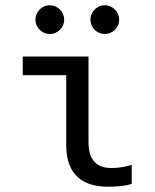

<svg xmlns="http://www.w3.org/2000/svg" viewBox="-20 -706 590 733"><path d="M482.9 -3.9V-76.7C471.8 -73.1 459.6 -70.1 446.3 -67.9C432.9 -65.6 419.4 -64.5 405.8 -64.5C376.8 -64.5 354.9 -72.5 340.1 -88.6C325.3 -104.7 317.9 -130 317.9 -164.6V-490.2H66.9V-418.9H232.9V-150.9C232.9 -121.9 236.9 -97.4 244.9 -77.4C252.8 -57.4 263.9 -41.1 278.1 -28.6C292.2 -16 309.1 -7 328.6 -1.5C348.1 4.1 369.6 6.8 393.1 6.8C410 6.8 426.2 6 441.7 4.4C457.1 2.8 470.9 0 482.9 -3.9ZM169.9 -686C162.4 -686 155.4 -684.6 148.7 -681.6C142 -678.7 136.2 -674.7 131.3 -669.7C126.5 -664.6 122.6 -658.8 119.6 -652.1C116.7 -645.4 115.2 -638.3 115.2 -630.9C115.2 -623.4 116.7 -616.3 119.6 -609.6C122.6 -602.9 126.5 -597.2 131.3 -592.3C136.2 -587.4 142 -583.5 148.7 -580.6C155.4 -577.6 162.4 -576.2 169.9 -576.2C177.4 -576.2 184.5 -577.6 191.2 -580.6C197.8 -583.5 203.7 -587.4 208.7 -592.3C213.8 -597.2 217.8 -602.9 220.7 -609.6C223.6 -616.3 225.1 -623.4 225.1 -630.9C225.1 -638.3 223.6 -645.4 220.7 -652.1C217.8 -658.8 213.8 -664.6 208.7 -669.7C203.7 -674.7 197.8 -678.7 191.2 -681.6C184.5 -684.6 177.4 -686 169.9 -686ZM379.9 -686C372.4 -686 365.3 -684.6 358.6 -681.6C352 -678.7 346.2 -674.7 341.3 -669.7C336.4 -664.6 332.5 -658.8 329.6 -652.1C326.7 -645.4 325.2 -638.3 325.2 -630.9C325.2 -623.4 326.7 -616.3 329.6 -609.6C332.5 -602.9 336.4 -597.2 341.3 -592.3C346.2 -587.4 352 -583.5 358.6 -580.6C365.3 -577.6 372.4 -576.2 379.9 -576.2C387.4 -576.2 394.4 -577.6 401.1 -580.6C407.8 -583.5 413.7 -587.4 418.7 -592.3C423.7 -597.2 427.7 -602.9 430.7 -609.6C433.6 -616.3 435.1 -623.4 435.1 -630.9C435.1 -638.3 433.6 -645.4 430.7 -652.1C427.7 -658.8 423.7 -664.6 418.7 -669.7C413.7 -674.7 407.8 -678.7 401.1 -681.6C394.4 -684.6 387.4 -686 379.9 -686ZM0 -490.2Z"/></svg>

Font: CodeNewRoman Nerd Font Mono
Style: Regular
Weight: 400
Monospace: yes
Designer: Sam Radian
Foundry: Code New Roman
Version: Version 2.00 November 29, 2014;Nerd Fonts 3.2.1